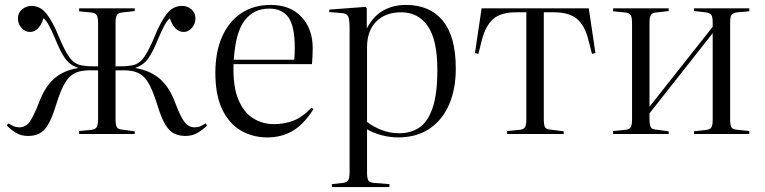

<svg xmlns="http://www.w3.org/2000/svg" viewBox="-20 -545 3111 781"><path d="M94 8Q67 8 47 -3.5Q27 -15 8 -34L13 -43Q25 -36 35.5 -31.5Q46 -27 59 -27Q83 -27 99 -47.5Q115 -68 138 -126Q162 -191 199.5 -224.5Q237 -258 296 -268V-270Q264 -280 244.5 -308Q225 -336 205 -386Q192 -417 180.5 -439Q169 -461 157 -471Q139 -415 101 -415Q83 -415 68 -431Q53 -447 53 -470Q53 -493 70 -507Q87 -521 108 -521Q144 -521 169 -489.5Q194 -458 218 -399Q240 -345 260.5 -314.5Q281 -284 313 -279Q329 -276 343.5 -275.5Q358 -275 379 -275V-448Q379 -474 373.5 -483Q368 -492 353 -494L302 -499V-511H528V-500L475 -494Q460 -492 455 -483Q450 -474 450 -451V-275Q470 -275 484.5 -275.5Q499 -276 516 -279Q547 -284 567.5 -314.5Q588 -345 610 -399Q634 -458 659 -489.5Q684 -521 721 -521Q742 -521 758.5 -507Q775 -493 775 -470Q775 -447 760 -431Q745 -415 728 -415Q689 -415 671 -471Q659 -461 647.5 -439Q636 -417 623 -386Q603 -336 583.5 -308Q564 -280 532 -270V-268Q591 -258 630 -224.5Q669 -191 693 -126Q715 -68 731.5 -47.5Q748 -27 772 -27Q785 -27 795 -31.5Q805 -36 817 -43L822 -34Q802 -15 781.5 -3.5Q761 8 734 8Q710 8 690 -1Q670 -10 653.5 -36.5Q637 -63 621 -115Q600 -184 578.5 -216Q557 -248 518 -256Q500 -259 484 -259Q468 -259 450 -259V-61Q450 -37 455 -28Q460 -19 475 -18L528 -11V0H302V-12L353 -17Q368 -19 373.5 -28Q379 -37 379 -63V-259Q361 -259 344.5 -259Q328 -259 310 -256Q271 -248 249.5 -216Q228 -184 207 -115Q191 -63 174.5 -36.5Q158 -10 138.5 -1Q119 8 94 8Z M1068 14Q1007 14 959 -14.5Q911 -43 883.5 -101Q856 -159 856 -248Q856 -335 884 -397Q912 -459 962.5 -492Q1013 -525 1081 -525Q1161 -525 1206.5 -476Q1252 -427 1252 -349Q1252 -317 1249 -284H930Q927 -195 949 -141.5Q971 -88 1009.5 -64Q1048 -40 1094 -40Q1136 -40 1173 -54Q1210 -68 1247 -107L1255 -101Q1215 -38 1169.5 -12Q1124 14 1068 14ZM931 -302H1177Q1178 -314 1178.5 -326Q1179 -338 1179 -351Q1179 -438 1153.5 -474Q1128 -510 1075 -510Q1012 -510 975 -461.5Q938 -413 931 -302Z M1330 216V204L1375 199Q1390 197 1396 189Q1402 181 1402 154V-430Q1402 -468 1395.5 -479.5Q1389 -491 1368 -492L1319 -496L1320 -506L1467 -517L1472 -512V-431H1473Q1499 -480 1539.5 -502.5Q1580 -525 1631 -525Q1728 -525 1781 -461Q1834 -397 1834 -266Q1834 -181 1806 -118Q1778 -55 1725.5 -20.5Q1673 14 1599 14Q1568 14 1534.5 5.5Q1501 -3 1473 -19V154Q1473 178 1477.5 187.5Q1482 197 1501 199L1564 204V216ZM1604 -3Q1651 -3 1685.5 -26Q1720 -49 1739.5 -105.5Q1759 -162 1759 -260Q1759 -383 1720 -439Q1681 -495 1612 -495Q1548 -495 1510.5 -457.5Q1473 -420 1473 -352V-49Q1499 -29 1532.5 -16Q1566 -3 1604 -3Z M2043 0V-12L2095 -17Q2111 -19 2116 -28Q2121 -37 2121 -63V-495H2080Q2017 -495 1986 -467.5Q1955 -440 1940 -382L1926 -326L1912 -329L1939 -511H2375L2402 -329L2388 -326L2373 -384Q2359 -441 2327 -468Q2295 -495 2233 -495H2192V-61Q2192 -37 2197 -28Q2202 -19 2217 -18L2273 -11V0Z M2474 0V-12L2525 -17Q2541 -19 2546 -28Q2551 -37 2551 -63V-448Q2551 -474 2546 -483Q2541 -492 2525 -494L2474 -499V-511H2700V-500L2647 -494Q2632 -492 2627 -483Q2622 -474 2622 -451V-111L2879 -436V-453Q2879 -476 2873.5 -484.5Q2868 -493 2849 -495L2803 -500V-511H3028V-499L2981 -495Q2961 -493 2955.5 -484.5Q2950 -476 2950 -454V-58Q2950 -35 2955.5 -26.5Q2961 -18 2981 -17L3028 -12V0H2803V-11L2849 -16Q2868 -18 2873.5 -26.5Q2879 -35 2879 -58V-410L2622 -84V-61Q2622 -37 2627 -28Q2632 -19 2647 -18L2700 -11V0Z"/></svg>

Font: Literata 72pt Light
Style: Regular
Weight: 300
Designer: Latin by Veronika Burian and Jose Scaglione. Greek by Irene Vlachou. Cyrillic by Vera Evstafieva.
Foundry: TypeTogether
Version: Version 3.002